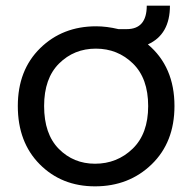

<svg xmlns="http://www.w3.org/2000/svg" viewBox="-20 -650 680 679"><path d="M597 -275Q597 -147 516.5 -69Q436 9 316 9Q198 9 120.5 -69Q43 -147 43 -275Q43 -402 122 -479.5Q201 -557 320 -557Q357 -557 399 -547H428Q499 -547 499 -630H581Q581 -528 503 -493Q597 -414 597 -275ZM136 -275Q136 -176 188 -123.5Q240 -71 316 -71Q394 -71 449 -124Q504 -177 504 -275Q504 -373 450 -425.5Q396 -478 319 -478Q242 -478 189 -425.5Q136 -373 136 -275Z"/></svg>

Font: SVN-Poppins
Style: Regular
Weight: 400
Designer: Ninad Kale (Devanagari), Jonny Pinhorn (Latin)
Foundry: Indian Type Foundry
Version: Version 3.002 2017